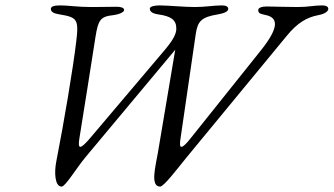

<svg xmlns="http://www.w3.org/2000/svg" viewBox="-20 -676 1234 710"><path d="M208 14C222 14 262 -54 298 -97L628 -492L564 -112C556 -64 534 14 572 14C586 14 635 -51 670 -94L1040 -543C1080 -592 1115 -612 1157 -620C1180 -624 1194 -634 1194 -643C1194 -651 1187 -656 1171 -656C1140 -656 1121 -650 1080 -650C1046 -650 983 -652 966 -652C950 -652 935 -648 935 -639C935 -629 939 -625 960 -621C1007 -612 1016 -579 945 -490L686 -166C669 -144 657 -133 651 -133C645 -133 644 -144 648 -167L704 -551C711 -597 724 -613 787 -623C810 -627 824 -634 824 -643C824 -651 817 -656 801 -656C769 -656 739 -650 701 -650C662 -650 600 -656 570 -656C554 -656 534 -653 534 -644C534 -633 544 -626 564 -623C614 -616 632 -602 632 -570C632 -551 621 -528 584 -485L313 -165C295 -144 283 -133 277 -133C271 -133 270 -144 274 -167C294 -293 314 -415 333 -539C343 -602 351 -615 399 -620C417 -622 439 -630 439 -639C439 -647 428 -651 412 -651C390 -651 354 -650 318 -650C267 -650 231 -656 205 -656C185 -656 168 -654 168 -643C168 -632 179 -626 199 -623C265 -612 272 -606 262 -523C250 -422 217 -226 188 -78C180 -37 183 14 208 14Z"/></svg>

Font: EB Garamond
Style: Italic
Weight: 400
Italic angle: -17.2°
Designer: Georg Duffner and Octavio Pardo
Foundry: Georg Duffner
Version: Version 1.000;PS 001.000;hotconv 1.0.88;makeotf.lib2.5.64775